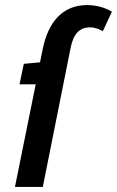

<svg xmlns="http://www.w3.org/2000/svg" viewBox="-20 -738 462 758"><path d="M39 0H149L259 -550C270 -605 295 -630 335 -630C355 -630 374 -622 386 -615L422 -692C394 -708 361 -718 324 -718C226 -718 170 -649 149 -546L138 -492L74 -486L57 -405H121Z"/></svg>

Font: Source Sans Pro Semibold
Style: Italic
Weight: 600
Italic angle: -11°
Designer: Paul D. Hunt
Foundry: Adobe Systems Incorporated
Version: Version 3.006;hotconv 1.0.111;makeotfexe 2.5.65597